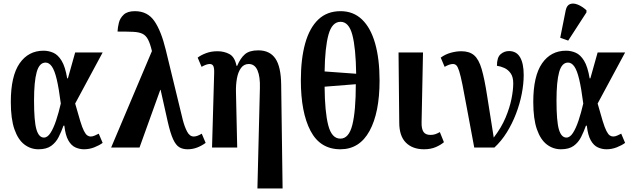

<svg xmlns="http://www.w3.org/2000/svg" viewBox="-20 -832 3557 1083"><path d="M197 10Q153 10 117.5 -17Q82 -44 61.5 -102.5Q41 -161 41 -257Q41 -403 90.5 -474.5Q140 -546 226 -546Q254 -546 280.5 -534.5Q307 -523 327.5 -489.5Q348 -456 359 -390H363L404 -536H559L404 -248Q421 -187 432.5 -149.5Q444 -112 453.5 -93.5Q463 -75 472 -68.5Q481 -62 492 -62Q503 -62 515 -67.5Q527 -73 537 -78L559 -26Q540 -12 512 -1Q484 10 454 10Q429 10 405.5 -0.5Q382 -11 365.5 -40Q349 -69 343 -123H338Q326 -89 310.5 -58.5Q295 -28 268.5 -9Q242 10 197 10ZM228 -56Q248 -56 265 -82.5Q282 -109 296.5 -152.5Q311 -196 323 -248Q312 -334 300 -384.5Q288 -435 272.5 -457Q257 -479 237 -479Q202 -479 187 -425.5Q172 -372 172 -265Q172 -148 185.5 -102Q199 -56 228 -56Z M607 0 837 -544Q827 -586 815 -609Q803 -632 783.5 -641.5Q764 -651 730.5 -652.5Q697 -654 643 -654Q644 -677 650.5 -703.5Q657 -730 678 -749.5Q699 -769 741 -769Q812 -769 850.5 -713.5Q889 -658 915 -551L1011 -156Q1021 -117 1035.5 -89.5Q1050 -62 1073 -62Q1092 -62 1118 -78L1140 -26Q1118 -10 1092.5 0Q1067 10 1038 10Q1011 10 991.5 -1.5Q972 -13 956.5 -46.5Q941 -80 926 -146L886 -325H884L767 0Z M1432 231 1446 -335Q1448 -399 1432.5 -435Q1417 -471 1383 -471Q1356 -471 1339.5 -448.5Q1323 -426 1316.5 -390Q1310 -354 1311 -313L1318 0H1176L1188 -419Q1189 -447 1183.5 -459Q1178 -471 1163 -471Q1154 -471 1142.5 -467Q1131 -463 1117 -455L1095 -507Q1113 -521 1142 -532Q1171 -543 1207 -543Q1244 -543 1274 -527Q1304 -511 1314 -461H1318Q1336 -504 1361.5 -526Q1387 -548 1437 -548Q1502 -548 1533.5 -501.5Q1565 -455 1566 -354L1574 231Z M1900 10Q1786 10 1731.5 -94Q1677 -198 1677 -379Q1677 -500 1701.5 -587.5Q1726 -675 1775.5 -722Q1825 -769 1901 -769Q1973 -769 2022 -722Q2071 -675 2096 -587Q2121 -499 2121 -378Q2121 -197 2064.5 -93.5Q2008 10 1900 10ZM1989 -416Q1987 -561 1967.5 -635Q1948 -709 1901 -709Q1853 -709 1833 -637Q1813 -565 1811 -429ZM1900 -50Q1948 -50 1967.5 -128Q1987 -206 1987 -357L1811 -343Q1812 -201 1831.5 -125.5Q1851 -50 1900 -50Z M2372 10Q2307 10 2269.5 -27.5Q2232 -65 2232 -141L2228 -536H2366L2358 -143Q2357 -106 2368.5 -88.5Q2380 -71 2408 -71Q2423 -71 2435 -75Q2447 -79 2461 -87L2484 -30Q2467 -15 2438.5 -2.5Q2410 10 2372 10Z M2655 0Q2630 -131 2614.5 -217Q2599 -303 2588.5 -354.5Q2578 -406 2570 -431Q2562 -456 2554 -463.5Q2546 -471 2535 -471Q2525 -471 2513.5 -467Q2502 -463 2488 -455L2466 -507Q2492 -526 2523 -534.5Q2554 -543 2582 -543Q2628 -543 2654.5 -520Q2681 -497 2697 -442Q2713 -387 2727.5 -293Q2742 -199 2765 -56Q2808 -112 2831.5 -168Q2855 -224 2865 -274Q2875 -324 2875 -362Q2875 -398 2860.5 -418.5Q2846 -439 2825 -448.5Q2804 -458 2783 -461Q2783 -508 2803.5 -526Q2824 -544 2851 -544Q2893 -544 2913.5 -509Q2934 -474 2934 -409Q2934 -359 2923 -302.5Q2912 -246 2890.5 -190Q2869 -134 2838.5 -85Q2808 -36 2769 0Z M3144 10Q3100 10 3064.5 -17Q3029 -44 3008.5 -102.5Q2988 -161 2988 -257Q2988 -403 3037.5 -474.5Q3087 -546 3173 -546Q3201 -546 3227.5 -534.5Q3254 -523 3274.5 -489.5Q3295 -456 3306 -390H3310L3351 -536H3506L3351 -248Q3368 -187 3379.5 -149.5Q3391 -112 3400.5 -93.5Q3410 -75 3419 -68.5Q3428 -62 3439 -62Q3450 -62 3462 -67.5Q3474 -73 3484 -78L3506 -26Q3487 -12 3459 -1Q3431 10 3401 10Q3376 10 3352.5 -0.5Q3329 -11 3312.5 -40Q3296 -69 3290 -123H3285Q3273 -89 3257.5 -58.5Q3242 -28 3215.5 -9Q3189 10 3144 10ZM3175 -56Q3195 -56 3212 -82.5Q3229 -109 3243.5 -152.5Q3258 -196 3270 -248Q3259 -334 3247 -384.5Q3235 -435 3219.5 -457Q3204 -479 3184 -479Q3149 -479 3134 -425.5Q3119 -372 3119 -265Q3119 -148 3132.5 -102Q3146 -56 3175 -56ZM3185 -603 3140 -619 3171 -774Q3177 -802 3195.5 -809Q3214 -816 3239 -806Q3264 -796 3288 -774V-762Z"/></svg>

Font: Noto Serif ExtraCondensed
Style: Bold
Weight: 700
Width: 2
Designer: Monotype Design Team
Foundry: Monotype Imaging Inc.
Version: Version 2.014; ttfautohint (v1.8.4.7-5d5b)